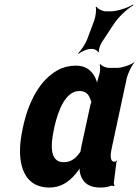

<svg xmlns="http://www.w3.org/2000/svg" viewBox="-20 -833 624 863"><path d="M493 -107 494 -104 492 -106C473 -109 476 -140 483 -171L549 -478C554 -502 572 -539 584 -552V-554C569 -542 530 -528 507 -528H469C456 -528 436 -537 431 -545L428 -542C431 -535 431 -510 426 -497C421 -482 414 -458 414 -446L419 -447C418 -457 413 -475 407 -486C391 -516 367 -538 321 -538C292 -538 264 -531 240 -518C162 -475 109 -382 83 -260L81 -250C73 -212 69 -177 70 -146C72 -59 109 10 202 10C251 10 288 -14 317 -48C327 -59 340 -77 343 -87H339C336 -77 338 -58 342 -47C353 -11 381 10 430 10C449 10 464 8 479 2C483 1 489 2 492 4L495 0C493 -1 491 -8 492 -13L503 -102C503 -105 506 -108 507 -110L505 -112C504 -111 502 -107 500 -107ZM386 -360 345 -171 342 -153C342 -153 341 -149 342 -149C342 -149 343 -153 343 -153C342 -153 340 -149 340 -149C321 -121 299 -104 266 -104C207 -104 205 -172 222 -250L224 -260C242 -341 276 -424 337 -424C366 -424 380 -408 387 -384C388 -382 391 -373 392 -374V-378C391 -377 387 -363 386 -360ZM404 -742 371 -654C362 -633 343 -604 331 -594L333 -591C345 -601 371 -613 388 -613H396C405 -613 420 -605 421 -598L425 -600C422 -607 430 -631 437 -642L491 -724C512 -757 554 -795 579 -809L578 -813C555 -798 507 -782 476 -782H456C441 -782 419 -793 414 -803L410 -801C414 -791 410 -759 404 -742Z"/></svg>

Font: Asimov
Style: EdgeExtremeIt
Weight: 500
Designer: Google
Version: Version 2.000980: 2014